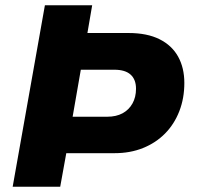

<svg xmlns="http://www.w3.org/2000/svg" viewBox="-20 -707 747 727"><path d="M28 0 150 -687H329L311 -582H467Q537 -582 584 -558.5Q631 -535 654.5 -492.5Q678 -450 678 -393Q678 -335 659 -286Q640 -237 605 -201.5Q570 -166 521.5 -146.5Q473 -127 414 -127H231L208 0ZM255 -265H386Q420 -265 444 -278Q468 -291 481.5 -315Q495 -339 495 -371Q495 -406 474.5 -424.5Q454 -443 413 -443H286Z"/></svg>

Font: Archivo SemiBold ExtraBold
Style: Italic
Weight: 800
Italic angle: -10°
Version: Version 2.001